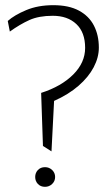

<svg xmlns="http://www.w3.org/2000/svg" viewBox="-20 -722 432 742"><path d="M186 -702Q127 -702 81.5 -683Q36 -664 10 -641L18 -600Q57 -628 93.5 -644.5Q130 -661 184 -661Q241 -661 275 -629Q309 -597 309 -537Q309 -480 263 -434Q217 -388 139 -363L146 -158L179 -137L189 -332Q245 -357 283.5 -390.5Q322 -424 342 -462Q362 -500 362 -538Q362 -586 343 -623Q324 -660 285 -681Q246 -702 186 -702ZM154 -76Q137 -76 126.5 -65Q116 -54 116 -38Q116 -22 126.5 -11Q137 0 154 0Q170 0 181.5 -11Q193 -22 193 -38Q193 -54 181.5 -65Q170 -76 154 -76Z"/></svg>

Font: Catamaran Thin
Style: Regular
Weight: 100
Designer: Pria Ravichandran
Version: Version 2.000